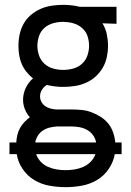

<svg xmlns="http://www.w3.org/2000/svg" viewBox="-20 -548 540 791"><path d="M250 223Q217 223 183.5 217Q150 211 121.5 194Q93 177 73.5 148.5Q54 120 49 87H19V39H47Q48 23 51.5 8Q55 -7 62.5 -20.5Q70 -34 80.5 -45Q91 -56 103 -65Q90 -79 82.5 -98Q75 -117 75 -137Q75 -162 86 -185.5Q97 -209 116 -225Q101 -237 89 -252Q77 -267 69.5 -284.5Q62 -302 59 -321Q56 -340 56 -359Q56 -383 61 -406.5Q66 -430 77.5 -450.5Q89 -471 107.5 -486.5Q126 -502 147.5 -511.5Q169 -521 193 -524.5Q217 -528 240 -528Q255 -528 270.5 -526.5Q286 -525 300 -522L308 -520H460V-450L402 -452Q415 -431 420 -407Q425 -383 425 -359Q425 -336 420 -312.5Q415 -289 403 -268.5Q391 -248 373 -232Q355 -216 333 -206.5Q311 -197 287.5 -193.5Q264 -190 240 -190Q223 -190 206.5 -192Q190 -194 173 -198Q161 -191 153 -178.5Q145 -166 145 -151Q145 -139 150.5 -128.5Q156 -118 166 -111Q176 -104 187.5 -101Q199 -98 211 -97H274Q295 -97 316 -95Q337 -93 357 -85.5Q377 -78 395 -66.5Q413 -55 426 -39Q439 -23 446 -2.5Q453 18 455 39H481V87H453Q447 120 427.5 148.5Q408 177 379 194Q350 211 317 217Q284 223 250 223ZM240 -260Q261 -260 281.5 -265.5Q302 -271 317.5 -285Q333 -299 340 -319Q347 -339 347 -359Q347 -378 341.5 -396.5Q336 -415 322.5 -428.5Q309 -442 291 -449Q273 -456 254 -457L240 -458Q220 -458 199.5 -452.5Q179 -447 163.5 -433.5Q148 -420 141 -400Q134 -380 134 -359Q134 -339 141 -319Q148 -299 163.5 -285Q179 -271 199.5 -265.5Q220 -260 240 -260ZM376 39Q373 22 363 8.5Q353 -5 338.5 -13Q324 -21 307.5 -24Q291 -27 274 -27H215Q200 -26 185 -22.5Q170 -19 157 -10.5Q144 -2 136 11Q128 24 125 39ZM250 153Q269 153 287.5 150Q306 147 323 139.5Q340 132 353.5 118.5Q367 105 373 87H129Q135 105 148 118.5Q161 132 178 139.5Q195 147 213.5 150Q232 153 250 153Z"/></svg>

Font: Iosevka SS18
Style: Regular
Weight: 400
Monospace: yes
Designer: Belleve Invis
Foundry: Belleve Invis
Version: Version 25.1.1; ttfautohint (v1.8.4)